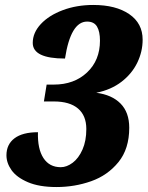

<svg xmlns="http://www.w3.org/2000/svg" viewBox="-20 -744 595 774"><path d="M6 -118Q6 -162 38.5 -186.5Q71 -211 133 -211Q131 -144 155 -107Q179 -70 225 -70Q249 -70 273 -88Q297 -106 312.5 -141Q328 -176 328 -224Q328 -278 294.5 -306.5Q261 -335 197 -335H157L168 -403H197Q279 -403 331 -452Q383 -501 383 -580Q383 -617 371 -637Q359 -657 331 -657Q265 -657 242 -508Q112 -508 112 -571Q112 -612 144.5 -647Q177 -682 233 -703Q289 -724 356 -724Q447 -724 501 -687Q555 -650 555 -584Q555 -536 533.5 -491.5Q512 -447 470 -414.5Q428 -382 368 -370Q431 -362 466 -326.5Q501 -291 501 -229Q501 -144 457.5 -90.5Q414 -37 347.5 -13.5Q281 10 208 10Q138 10 92.5 -9.5Q47 -29 26.5 -58Q6 -87 6 -118Z"/></svg>

Font: Noto Serif NarrowBlack
Style: Italic
Weight: 900
Width: 4
Italic angle: -12°
Designer: Monotype Design Team
Foundry: Monotype Imaging Inc.
Version: Version 1.001